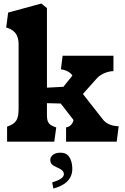

<svg xmlns="http://www.w3.org/2000/svg" viewBox="-20 -800 708 1084"><path d="M650 -87.5 639 0H353V-80.5Q370.5 -83.5 381.2 -95.2Q392 -107 395 -122.5L323 -215.5L245 -217.5V-149.5Q245 -118 255.8 -104.2Q266.5 -90.5 297.5 -80.5L286.5 0H20V-85Q46 -94 59.8 -105.8Q73.5 -117.5 79.2 -135.8Q85 -154 85 -185V-548Q85 -574 78 -593Q71 -612 55.2 -625Q39.5 -638 15 -644.5L26 -729L213 -780L245 -754.5V-305L338 -310L388.5 -373Q385.5 -380.5 376 -388Q366.5 -395.5 353.5 -401Q339 -407 324 -408.5L333.5 -485.5H620.5V-398.5Q603 -398.5 582.5 -392Q566 -386.5 551.5 -377.8Q537 -369 528.5 -359.5L448 -269.5L561 -125.5Q573.5 -108.5 597.2 -98Q621 -87.5 650 -87.5ZM340.2 187.5Q344.3 162.9 306.2 147.4Q282.1 136.8 273 127.6Q263.9 118.5 263.9 102.2Q263.9 86 279.2 74Q294.5 62 321.9 62Q354.2 62 370.4 85.3Q386.6 108.6 388.2 148.8Q389.1 179.1 376.6 201.7Q364.2 224.2 340.2 239.7Q316.1 255.2 281.3 264.4L274.7 229.9Q307 220 322.7 209.4Q338.5 198.8 340.2 187.5Z"/></svg>

Font: TMT Limkin
Style: Regular
Weight: 400
Designer: Gabriel Drozdov
Version: Version 1.000;Glyphs 3.1.2 (3151)